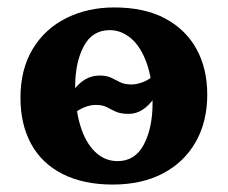

<svg xmlns="http://www.w3.org/2000/svg" viewBox="-20 -487 612 516"><path d="M283 9Q204 9 148 -19.5Q92 -48 63.5 -100.5Q35 -153 35 -224Q35 -301 68 -355.5Q101 -410 158.5 -438.5Q216 -467 287 -467Q369 -467 424.5 -437Q480 -407 508.5 -354.5Q537 -302 537 -233Q537 -160 506 -105.5Q475 -51 418 -21Q361 9 283 9ZM296 -54Q343 -54 366.5 -98.5Q390 -143 390 -210Q390 -274 374 -318Q358 -362 332 -384Q306 -406 275 -406Q228 -406 205 -362.5Q182 -319 182 -254Q182 -196 195.5 -150.5Q209 -105 235 -79.5Q261 -54 296 -54ZM326 -181Q304 -181 291 -187Q278 -193 267 -199Q256 -205 238 -205Q207 -205 176 -180V-242Q206 -284 247 -284Q267 -284 279 -278Q291 -272 303 -266Q315 -260 333 -260Q346 -260 362 -265.5Q378 -271 394 -285V-223Q380 -203 363 -192Q346 -181 326 -181Z"/></svg>

Font: Vollkorn
Style: Bold
Weight: 700
Designer: Friedrich Althausen
Foundry: Friedrich Althausen
Version: Version 5.000